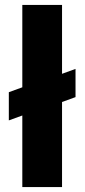

<svg xmlns="http://www.w3.org/2000/svg" viewBox="-20 -763 345 783"><path d="M71 0V-292L16 -272V-387L71 -407V-743H233V-462L288 -482V-367L233 -347V0Z"/></svg>

Font: Saira
Style: Bold
Weight: 700
Designer: Hector Gatti with collaboration of the Omnibus-Type team
Foundry: Omnibus-Type
Version: Version 1.100; ttfautohint (v1.8.3)